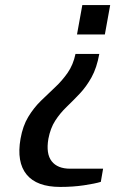

<svg xmlns="http://www.w3.org/2000/svg" viewBox="-20 -728 455 758"><path d="M218 10Q125 10 85 -39Q45 -88 61 -180Q70 -231 91.5 -266.5Q113 -302 141 -329.5Q169 -357 197 -383Q225 -409 247 -440.5Q269 -472 278 -515H372Q362 -460 341.5 -423Q321 -386 295 -358.5Q269 -331 243 -306Q217 -281 198 -251.5Q179 -222 171 -180Q161 -121 184 -91.5Q207 -62 257 -62H387L378 -10Q355 -3 311.5 3.5Q268 10 218 10ZM284 -592 305 -708H415L394 -592Z"/></svg>

Font: Cuprum SemiBold
Style: Italic
Weight: 600
Italic angle: -10°
Version: Version 3.000